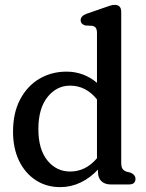

<svg xmlns="http://www.w3.org/2000/svg" viewBox="-20 -757 599 788"><path d="M33.5 -216.5Q33.5 -294 62.8 -349.2Q92 -404.5 141.8 -433.8Q191.5 -463 253 -463Q289 -463 320.8 -451Q352.5 -439 378 -417V-620.5Q378 -636 373.2 -642.5Q368.5 -649 358.5 -651L329.5 -652.5Q311 -658.5 311 -674Q311 -691.5 335.5 -700.5L406 -725Q421.5 -730.5 431.8 -733.8Q442 -737 451 -737Q477.5 -737 477.5 -708V-89Q477.5 -72 483 -64Q488.5 -56 499 -52.5L517 -48Q536 -39 536 -23Q536 0 509 0H434.5Q410 0 396 -13.5Q382 -27 382 -52V-61Q350 -26.5 310.5 -7.8Q271 11 227 11Q170.5 11 126.8 -17.5Q83 -46 58.2 -97.2Q33.5 -148.5 33.5 -216.5ZM137.5 -227Q137.5 -144 174.5 -98.5Q211.5 -53 268 -53Q331.5 -53 378 -107.5V-349Q333 -405.5 267.5 -405.5Q212.5 -405.5 175 -358.8Q137.5 -312 137.5 -227Z"/></svg>

Font: Fraunces 72pt SuperSoft
Style: Regular
Weight: 400
Version: Version 1.000;[b76b70a41]